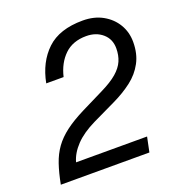

<svg xmlns="http://www.w3.org/2000/svg" viewBox="-129 -825 877 935"><g transform="rotate(-20 309.0 -357.5)"><path d="M503 -77 487 0H28Q39 -58 54 -102Q69 -146 93.5 -180Q118 -214 157 -243.5Q196 -273 256 -303L369 -359Q424 -386 454 -412Q484 -438 496.5 -467Q509 -496 509 -532Q509 -580 475.5 -609Q442 -638 391 -638Q321 -638 278.5 -597Q236 -556 220 -488H130Q150 -592 215 -653.5Q280 -715 401 -715Q460 -715 504 -690.5Q548 -666 572.5 -625Q597 -584 597 -533Q597 -472 572.5 -426.5Q548 -381 505.5 -348.5Q463 -316 409 -290L288 -232Q222 -200 184.5 -160.5Q147 -121 135 -77Z"/></g></svg>

Font: Fragment Mono SC
Style: Italic
Weight: 400
Italic angle: -12°
Monospace: yes
Designer: Wei Huang based on Nimbus Sans by URW Studio, based on Helvetica by Max Miedinger.
Foundry: Wei Huang
Version: Version 1.012; ttfautohint (v1.8.4.7-5d5b)